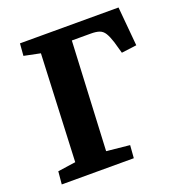

<svg xmlns="http://www.w3.org/2000/svg" viewBox="-128 -811 861 919"><g transform="rotate(-20 303.0 -351.5)"><path d="M37 -65 128 -78 152 -624 69 -641 74 -703H576L594 -504L517 -494L500 -554Q490 -585 479.5 -602Q469 -619 452.5 -625Q436 -631 409 -631H312L285 -77L403 -65L398 0H31Z"/></g></svg>

Font: Literata 18pt
Style: Bold Italic
Weight: 700
Italic angle: -2°
Designer: Latin by Veronika Burian and Jose Scaglione. Greek by Irene Vlachou. Cyrillic by Vera Evstafieva
Foundry: TypeTogether
Version: Version 3.103;gftools[0.9.29]